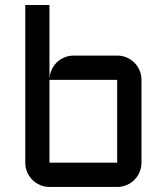

<svg xmlns="http://www.w3.org/2000/svg" viewBox="-20 -740 660 760"><path d="M540 -96.2Q540 -76.2 532.5 -58.6Q524.9 -41 512 -28.1Q499 -15.1 481.4 -7.6Q463.9 0 443.8 0H175.8Q156.2 0 138.7 -7.6Q121.1 -15.1 108.2 -28.1Q95.2 -41 87.6 -58.6Q80.1 -76.2 80.1 -96.2V-720.2H175.8V-428.2Q176.8 -447.3 184.6 -464.1Q192.4 -481 205.3 -493.4Q218.3 -505.9 235.4 -512.9Q252.4 -520 272 -520H443.8Q463.9 -520 481.4 -512.5Q499 -504.9 512 -491.9Q524.9 -479 532.5 -461.4Q540 -443.8 540 -423.8ZM175.8 -423.8V-96.2H443.8V-423.8Z"/></svg>

Font: Aldrich [RUS by Daymarius]
Style: Regular
Weight: 400
Designer: Matthew Desmond
Foundry: Matthew Desmond
Version: Version 1.002 August 24, 2018